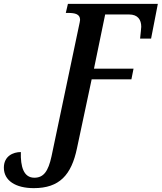

<svg xmlns="http://www.w3.org/2000/svg" viewBox="-114 -734 838 995"><path d="M61 241C194 241 256 173 285 34L361 -323H567L578 -378H373L431 -659H555C601 -659 618 -631 618 -595C618 -588 614 -556 612 -534H669L704 -714H238L227 -667H239C275 -667 301 -661 301 -631C301 -625 298 -614 295 -599L153 76C136 154 112 187 64 187C8 187 -8 129 -6 54C-46 54 -94 75 -94 135C-94 202 -33 241 61 241Z"/></svg>

Font: Noto Serif Condensed SemiBold
Style: Italic
Weight: 600
Width: 3
Italic angle: -12°
Designer: Monotype Design Team
Foundry: Monotype Imaging Inc.
Version: Version 2.014